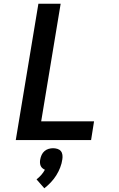

<svg xmlns="http://www.w3.org/2000/svg" viewBox="-20 -755 640 1035"><path d="M65 0 187 -735H307L202 -101H487L471 0ZM219 260 177 212Q191 201 202.5 188Q214 175 222 160Q215 157 208.5 151.5Q202 146 199 138.5Q196 131 195.5 122Q195 113 197 104Q199 92 204.5 80Q210 68 220 59.5Q230 51 242 47.5Q254 44 266 44Q278 44 289.5 47.5Q301 51 308 59.5Q315 68 316.5 80Q318 92 316 104Q313 126 304.5 148Q296 170 283.5 190Q271 210 254.5 227.5Q238 245 219 260Z"/></svg>

Font: Zed Sans Extended
Style: Bold Italic
Weight: 700
Width: 7
Italic angle: -9°
Designer: Belleve Invis
Foundry: Belleve Invis
Version: Version 1.0.0; ttfautohint (v1.8.4)